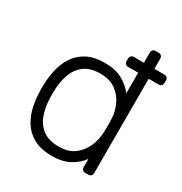

<svg xmlns="http://www.w3.org/2000/svg" viewBox="-168 -834 917 968"><g transform="rotate(30 290.0 -350.0)"><path d="M270 10Q204 10 162.5 -13.5Q121 -37 98 -74.5Q75 -112 66 -154Q57 -196 56 -232Q55 -247 55 -260Q55 -273 56 -288Q57 -324 66 -366Q75 -408 98 -445.5Q121 -483 162.5 -506.5Q204 -530 270 -530Q332 -530 372.5 -507Q413 -484 438 -451V-571H380Q370 -571 364 -577Q358 -583 358 -593V-607Q358 -617 364 -623Q370 -629 380 -629H438V-688Q438 -698 444 -704Q450 -710 460 -710H477Q487 -710 493 -704Q499 -698 499 -688V-629H557Q567 -629 573 -623Q579 -617 579 -607V-593Q579 -583 573 -577Q567 -571 557 -571H499V-22Q499 -12 493 -6Q487 0 477 0H460Q450 0 444 -6Q438 -12 438 -22V-69Q413 -35 372.5 -12.5Q332 10 270 10ZM276 -48Q333 -48 368 -75Q403 -102 420 -142.5Q437 -183 438 -224Q439 -239 439 -263Q439 -287 438 -302Q437 -342 419.5 -381Q402 -420 367 -446Q332 -472 276 -472Q218 -472 183.5 -446Q149 -420 134 -378Q119 -336 117 -288Q116 -260 117 -232Q119 -184 134 -142Q149 -100 183.5 -74Q218 -48 276 -48Z"/></g></svg>

Font: Rubik Light Light
Style: Regular
Weight: 300
Version: Version 2.101